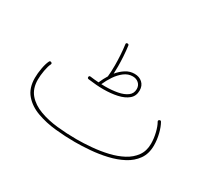

<svg xmlns="http://www.w3.org/2000/svg" viewBox="-113 -779 1095 987"><g transform="rotate(30 435.0 -286.0)"><path d="M304.7 -323.7Q305.7 -332 314 -330.6Q339.4 -327.1 364.3 -325.7Q376 -353 390.6 -376.5Q390.1 -376 390.6 -378.4Q393.6 -401.9 393.6 -442.9Q393.6 -470.2 391.6 -503.4Q389.6 -536.6 385.7 -564Q384.3 -572.3 392.6 -573.2Q400.9 -574.2 402.3 -565.9Q406.2 -538.1 408.2 -505.4Q410.2 -472.7 410.2 -446.8Q410.2 -422.4 409.2 -403.3Q428.2 -426.3 451.9 -441.4Q475.6 -456.5 503.4 -456.5Q531.7 -456.5 550 -439.9Q568.4 -423.3 568.4 -394.5Q568.4 -361.8 545.7 -342.8Q522.9 -323.7 485.4 -315.4Q447.8 -307.1 402.8 -307.1Q362.3 -307.1 312 -314Q303.7 -315.4 304.7 -323.7ZM502 -440.4Q474.6 -440.4 451.7 -422.9Q428.7 -405.3 410.9 -378.7Q393.1 -352.1 381.3 -324.7Q393.1 -324.2 403.8 -324.2Q443.8 -324.2 477.3 -330.6Q510.7 -336.9 531.2 -352.1Q551.8 -367.2 551.8 -393.6Q551.8 -414.6 537.6 -427.5Q523.4 -440.4 502 -440.4ZM69.3 -182.1Q69.3 -209.5 75 -240.5Q80.6 -271.5 89.8 -290Q93.3 -297.9 101.6 -293.9Q109.4 -290.5 105.5 -282.2Q97.7 -267.1 92.3 -237.1Q86.9 -207 86.9 -182.1Q86.9 -128.9 115.5 -95.9Q144 -63 191.7 -45.4Q239.3 -27.8 296.6 -21.7Q354 -15.6 411.6 -15.6Q454.6 -15.6 502.2 -19.8Q549.8 -23.9 594.7 -34.4Q639.6 -44.9 676 -64.2Q712.4 -83.5 734.1 -113.8Q755.9 -144 755.9 -187Q755.9 -218.3 748 -250.5Q740.2 -282.7 729 -301.8Q724.6 -309.1 731.9 -313.5Q739.3 -317.9 743.7 -310.5Q756.3 -288.6 764.9 -254.4Q773.4 -220.2 773.4 -187Q773.4 -137.7 749.5 -104Q725.6 -70.3 686 -49.6Q646.5 -28.8 598.6 -17.8Q550.8 -6.8 502 -2.9Q453.1 1 411.6 1Q355.5 1 295.7 -5.1Q235.8 -11.2 184.3 -29.8Q132.8 -48.3 101.1 -85Q69.3 -121.6 69.3 -182.1Z"/></g></svg>

Font: Mikhak-DS1-FD Thin
Style: Regular
Weight: 100
Designer: Amin Abedi
Version: Version 3.2